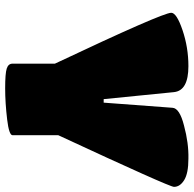

<svg xmlns="http://www.w3.org/2000/svg" viewBox="-23 -727 754 748"><g transform="rotate(90 354.0 -353.0)"><path d="M228 -24.9V-189.9Q29.8 -609.4 29.8 -643.1Q29.8 -664.1 97.2 -687Q165 -710 237.8 -710Q333 -710 338.9 -653.8L366.2 -379.9H379.9L399.9 -647.9Q401.4 -675.8 469.2 -692.9Q537.6 -711.4 598.1 -710Q655.3 -710 681.6 -693.6Q708 -677.2 708 -653.8Q708 -636.2 506.8 -203.1V-24.9Q506.8 -11.2 445.8 -3.9Q380.4 3.9 324.2 3.9Q266.1 3.9 247.1 -2.2Q228 -8.3 228 -24.9Z"/></g></svg>

Font: GGS TheRock Black
Style: Regular
Weight: 900
Designer: Rodrigo Fuenzalida (2012); Goodgame Studios (2014)
Foundry: Rodrigo Fuenzalida,2012;  GGS,2014
Version: Version 1.002 | FøM Mod